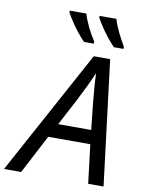

<svg xmlns="http://www.w3.org/2000/svg" viewBox="-157 -1014 820 1083"><g transform="rotate(10 252.5 -472.0)"><path d="M-57 0 331 -714H425L513 0H425L398 -222H157L41 0ZM200 -302H389L373 -452Q369 -490 365.5 -536Q362 -582 361 -617H358Q342 -579 321 -535.5Q300 -492 277 -448ZM434 -784Q415 -803 393.5 -830Q372 -857 353.5 -885Q335 -913 324 -934V-944H420Q431 -907 450 -868.5Q469 -830 489 -796V-784ZM263 -784Q244 -803 222.5 -830Q201 -857 182.5 -885Q164 -913 153 -934V-944H248Q259 -907 278 -868.5Q297 -830 319 -796V-784Z"/></g></svg>

Font: Manna Sans
Style: Italic
Weight: 400
Italic angle: -12°
Designer: Monotype Design Team
Foundry: Monotype Imaging Inc.
Version: Version 2.001.1; ttfautohint (v1.8.2)